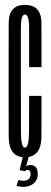

<svg xmlns="http://www.w3.org/2000/svg" viewBox="-20 -626 204 768"><path d="M79.5 3Q145.5 3 145.8 -80.8Q146 -164.5 146 -242.5H96.5Q96.5 -165.5 96.2 -100.5Q96 -35.5 79.5 -35.5Q64 -35.5 63.8 -100.2Q63.5 -165 63.5 -300.5Q63.5 -460 63.5 -514Q63.5 -568 79.5 -568Q96.5 -568 96.5 -514.2Q96.5 -460.5 96.5 -357.5H146Q146 -461 145.8 -533.8Q145.5 -606.5 79.5 -606.5Q15 -606.5 14.8 -534Q14.5 -461.5 14.5 -300.5Q14.5 -163 14.8 -80Q15 3 79.5 3ZM74 121.5Q84.5 121.5 95 118.2Q105.5 115 113.8 108.5Q122 102 126.5 92.5Q131 83 131 70Q131 50.5 122.8 42.2Q114.5 34 102 34Q93.5 34 88.2 37.2Q83 40.5 79.5 45V59.5Q81.5 56 84.5 54.8Q87.5 53.5 90 53.5Q95 53.5 98.8 57.5Q102.5 61.5 102.5 71Q102.5 84 94.5 90.5Q86.5 97 74 97Q68 97 62.2 95.8Q56.5 94.5 53.5 94L46 117.5Q50.5 118.5 58.5 120Q66.5 121.5 74 121.5ZM79.5 59.5 95 0H71.5L58.5 54Z"/></svg>

Font: Anybody UltraCondensed Light
Style: Regular
Weight: 300
Width: 1
Version: Version 1.113;gftools[0.9.25]